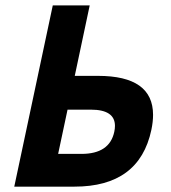

<svg xmlns="http://www.w3.org/2000/svg" viewBox="-20 -696 638 716"><path d="M257.8 0H33.2L176.8 -675.8H314.5L258.8 -413.1H345.7Q550.8 -413.1 550.8 -267.6Q550.8 -241.7 544.4 -211.4Q499.5 0 257.8 0ZM283.7 -122.1Q388.7 -122.1 406.2 -204.6Q408.7 -216.3 408.7 -226.6Q408.7 -287.1 318.8 -287.1H231.9L196.8 -122.1Z"/></svg>

Font: Cadman
Style: Bold Italic
Weight: 700
Italic angle: -12°
Designer: Paul James MIller
Foundry: High-Logic / Made with FontCreator
Version: Version 2.114;March 28, 2021;FontCreator 13.0.0.2683 64-bit